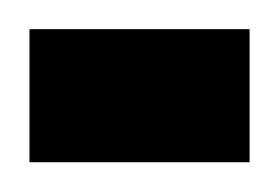

<svg xmlns="http://www.w3.org/2000/svg" viewBox="-32 -109 188 129"><path d="M135.7 0V-89.4H-12.2V0Z"/></svg>

Font: Gandom
Style: Regular
Weight: 400
Foundry: DejaVu fonts team - Redesigned by Saber Rastikerdar - Based on Samim Font
Version: Version 0.8